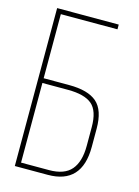

<svg xmlns="http://www.w3.org/2000/svg" viewBox="-109 -761 593 822"><g transform="rotate(15 188.0 -350.0)"><path d="M62 -395H175Q259 -395 298 -361Q337 -327 337 -245V-164Q337 0 186 0H40V-700H313V-679H62ZM62 -21H186Q254 -21 284.5 -57Q315 -93 315 -163V-246Q315 -318 282 -346Q249 -374 175 -374H62Z"/></g></svg>

Font: Bebas Neue Light
Style: Regular
Weight: 300
Designer: Ryoichi Tsunekawa
Foundry: Ryoichi Tsunekawa
Version: Version 001.003; ttfautohint (v1.5.65-e2d9)